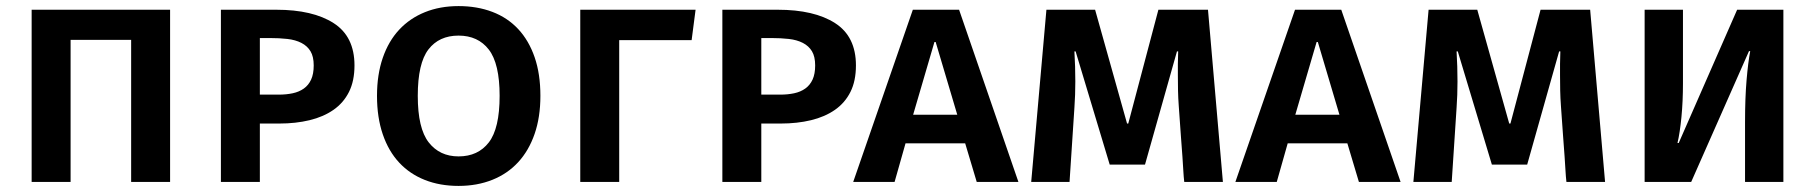

<svg xmlns="http://www.w3.org/2000/svg" viewBox="-20 -598 5965 631"><path d="M411 0V-467H212V0H84V-566H539V0Z M1011 -383Q1011 -412 1000.5 -429.5Q990 -447 970.5 -457Q951 -467 924.5 -470Q898 -473 866 -473H834V-287H896Q921 -287 942 -291.5Q963 -296 978.5 -307Q994 -318 1002.5 -336.5Q1011 -355 1011 -383ZM1145 -383Q1145 -332 1127 -296Q1109 -260 1076 -237Q1043 -214 997.5 -203Q952 -192 898 -192H834V0H706V-566H888Q1008 -566 1076.5 -522Q1145 -478 1145 -383Z M1756 -283Q1756 -213 1737 -158Q1718 -103 1683 -65Q1648 -27 1598 -7Q1548 13 1487 13Q1426 13 1376.5 -6.5Q1327 -26 1292 -63.5Q1257 -101 1238 -156.5Q1219 -212 1219 -283Q1219 -353 1238 -408Q1257 -463 1292 -500.5Q1327 -538 1376.5 -558Q1426 -578 1487 -578Q1548 -578 1598 -559Q1648 -540 1683 -502.5Q1718 -465 1737 -410Q1756 -355 1756 -283ZM1622 -283Q1622 -389 1586.5 -435Q1551 -481 1487 -481Q1423 -481 1388 -435.5Q1353 -390 1353 -283Q1353 -176 1389 -130Q1425 -84 1487 -84Q1551 -84 1586.5 -130Q1622 -176 1622 -283Z M2266 -566 2253 -466H2015V0H1887V-566Z M2659 -383Q2659 -412 2648.5 -429.5Q2638 -447 2618.5 -457Q2599 -467 2572.5 -470Q2546 -473 2514 -473H2482V-287H2544Q2569 -287 2590 -291.5Q2611 -296 2626.5 -307Q2642 -318 2650.5 -336.5Q2659 -355 2659 -383ZM2793 -383Q2793 -332 2775 -296Q2757 -260 2724 -237Q2691 -214 2645.5 -203Q2600 -192 2546 -192H2482V0H2354V-566H2536Q2656 -566 2724.5 -522Q2793 -478 2793 -383Z M3152 -127H2956L2920 0H2784L2980 -566H3132L3327 0H3190ZM2981 -221H3126L3055 -460H3051Z M3872 0Q3870 -17 3869 -36Q3868 -55 3866 -83Q3864 -111 3861 -150.5Q3858 -190 3854 -249Q3852 -276 3851.5 -300.5Q3851 -325 3851 -351V-388Q3851 -408 3852 -429H3848L3743 -57H3627L3515 -429H3511Q3514 -379 3514 -330Q3514 -286 3511 -244L3495 0H3369L3419 -566H3579L3684 -192H3688L3787 -566H3950L3999 0Z M4408 -127H4212L4176 0H4040L4236 -566H4388L4583 0H4446ZM4237 -221H4382L4311 -460H4307Z M5128 0Q5126 -17 5125 -36Q5124 -55 5122 -83Q5120 -111 5117 -150.5Q5114 -190 5110 -249Q5108 -276 5107.5 -300.5Q5107 -325 5107 -351V-388Q5107 -408 5108 -429H5104L4999 -57H4883L4771 -429H4767Q4770 -379 4770 -330Q4770 -286 4767 -244L4751 0H4625L4675 -566H4835L4940 -192H4944L5043 -566H5206L5255 0Z M5385 0V-566H5511V-324Q5511 -265 5506 -213.5Q5501 -162 5493 -128H5497L5689 -566H5841V0H5715V-197Q5715 -276 5720 -334.5Q5725 -393 5732 -430H5728L5538 0Z"/></svg>

Font: Qnwhxotralxmqkhsjrfbfhwcoqn
Style: Regular
Weight: 500
Designer: Carrois Corporate & Edenspiekermann
Foundry: Carrois Corporate GbR & Edenspiekermann AG
Version: Version 2.001